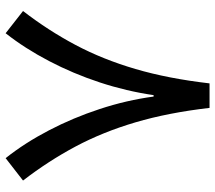

<svg xmlns="http://www.w3.org/2000/svg" viewBox="-60 -682 743 662"><g transform="rotate(-90 311.0 -351.5)"><path d="M313.5 -192.9Q327.1 -286.6 357.4 -378.7Q387.7 -470.7 431.2 -553.7Q474.6 -636.7 526.9 -703.1L603.5 -643.1Q536.1 -555.7 486.3 -461.7Q436.5 -367.7 403.6 -255.4Q370.6 -143.1 354 0H269.5Q252.9 -143.1 219.7 -255.4Q186.5 -367.7 136.5 -461.7Q86.4 -555.7 19 -643.1L96.2 -703.1Q148.9 -636.7 192.1 -553.7Q235.4 -470.7 265.6 -378.7Q295.9 -286.6 308.6 -192.9Z"/></g></svg>

Font: Estedad-FD Medium
Style: Regular
Weight: 500
Designer: Amin Abedi
Version: Version 7.3